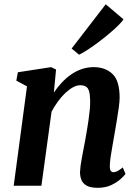

<svg xmlns="http://www.w3.org/2000/svg" viewBox="-20 -888 656 918"><path d="M237.5 -445.5Q255 -471.5 276 -493.8Q297 -516 321 -532.5Q345 -549 371.8 -558Q398.5 -567 428 -567Q483 -567 517.5 -534.8Q552 -502.5 552 -421Q552 -403.5 547.8 -372.5Q543.5 -341.5 537.8 -307.8Q532 -274 527.5 -247Q523.5 -222 518.2 -194Q513 -166 509.2 -140Q505.5 -114 505 -94Q505 -76.5 510 -70.5Q515 -64.5 521.5 -64.5Q530.5 -64.5 540.8 -69.5Q551 -74.5 567 -87.5L580 -56.5Q575.5 -49.5 558.5 -33.5Q541.5 -17.5 513.5 -3.8Q485.5 10 447 10Q412 10 393.8 -0.8Q375.5 -11.5 369 -28.5Q362.5 -45.5 362.5 -65Q363 -77.5 365.2 -95.2Q367.5 -113 371.5 -133.8Q375.5 -154.5 379.5 -176.2Q383.5 -198 387.5 -218Q391 -238.5 395.2 -262.5Q399.5 -286.5 403 -311.8Q406.5 -337 409 -361.2Q411.5 -385.5 411 -407Q410.5 -436.5 405.8 -452.2Q401 -468 390.5 -474.2Q380 -480.5 363.5 -480.5Q346.5 -480.5 328.2 -470.2Q310 -460 291.8 -442.8Q273.5 -425.5 256.8 -402.5Q240 -379.5 226.5 -354L178 0H45.5L109 -475L58 -502.5L65.5 -542.5L224.5 -567L248 -555.5ZM322.5 -656 485.5 -867.5 570.5 -795.5Q564.5 -785.5 546.8 -767.8Q529 -750 504.2 -729Q479.5 -708 452.2 -687.5Q425 -667 400.2 -650.8Q375.5 -634.5 358 -626.5Z"/></svg>

Font: Merriweather 20pt
Style: Bold Italic
Weight: 700
Italic angle: -7.8°
Version: Version 2.101